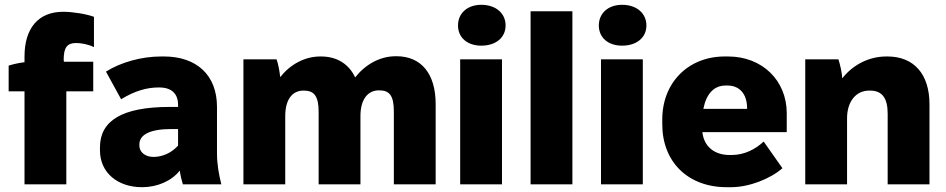

<svg xmlns="http://www.w3.org/2000/svg" viewBox="-20 -767 3935 799"><path d="M82 0H256V-387H368V-510H246L245 -518C245 -569 259 -588 297 -588C317 -588 346 -583 371 -571V-697C339 -709 281 -718 243 -718C139 -718 82 -649 82 -532V-508C62 -506 35 -500 16 -494V-387H82Z M571 12C635 12 694 -14 728 -57C731 -36 736 -16 741 0H901C890 -45 883 -84 883 -130V-322C883 -455 798 -532 662 -532H651C569 -532 483 -508 421 -469L484 -354C541 -389 592 -403 639 -403H643C696 -403 721 -375 721 -331V-322H686C489 -322 396 -265 396 -154V-141C396 -49 469 12 571 12ZM619 -114C584 -114 560 -134 560 -161V-166C560 -207 605 -230 693 -230H721V-161C693 -130 655 -114 619 -114Z M993 0H1167V-283C1167 -353 1196 -390 1243 -390H1245C1287 -390 1306 -367 1306 -302V0H1480V-284C1480 -353 1510 -391 1557 -391H1558C1601 -391 1619 -369 1619 -303V0H1793V-334C1793 -460 1733 -533 1630 -533H1627C1560 -533 1500 -498 1458 -445C1432 -500 1383 -532 1316 -532H1313C1247 -532 1187 -498 1146 -446C1144 -468 1138 -501 1131 -520H993Z M1983 -577C2044 -577 2084 -611 2084 -661C2084 -712 2043 -747 1983 -747C1925 -747 1886 -712 1886 -661C1886 -611 1924 -577 1983 -577ZM1895 0H2069V-520H1895Z M2188 0H2362V-720H2188Z M2569 -577C2630 -577 2670 -611 2670 -661C2670 -712 2629 -747 2569 -747C2511 -747 2472 -712 2472 -661C2472 -611 2510 -577 2569 -577ZM2481 0H2655V-520H2481Z M3004 12H3022C3098 12 3186 -23 3236 -67L3158 -178C3125 -147 3079 -122 3025 -122H3016C2953 -122 2910 -157 2903 -216V-217H3254V-296C3254 -432 3152 -532 3010 -532H2996C2844 -532 2736 -423 2736 -270V-250C2736 -93 2843 12 3004 12ZM2907 -314C2919 -376 2951 -411 2999 -411H3008C3056 -411 3088 -378 3089 -319V-314Z M3331 0H3505V-275C3505 -343 3541 -390 3597 -390H3601C3650 -390 3674 -360 3674 -294V0H3848V-333C3848 -459 3783 -532 3673 -532H3669C3595 -532 3529 -497 3485 -441C3484 -464 3476 -499 3469 -520H3331Z"/></svg>

Font: Fixel Text ExtraBold
Style: Regular
Weight: 800
Width: 4
Designer: AlfaBravo + MacPaw
Foundry: Kyrylo Tkachov, Marchela Mozhyna, Serhii Makarenko, Maria Weinstein, Zakhar Kryvoshyya
Version: Version 1.211